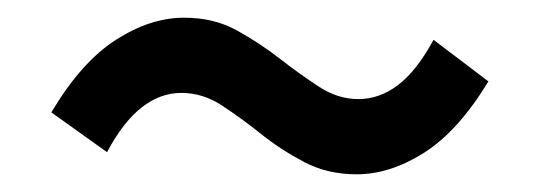

<svg xmlns="http://www.w3.org/2000/svg" viewBox="-20 -480 610 217"><path d="M383 -283Q350 -283 323.5 -297Q297 -311 274.5 -329Q252 -347 230.5 -361Q209 -375 185 -375Q161 -375 140 -358.5Q119 -342 101 -308L38 -353Q72 -410 111 -435Q150 -460 188 -460Q222 -460 248 -445.5Q274 -431 296.5 -413.5Q319 -396 340.5 -382Q362 -368 385 -368Q409 -368 430 -384Q451 -400 470 -435L532 -388Q498 -332 459.5 -307.5Q421 -283 383 -283Z"/></svg>

Font: Noto Sans JP Thin Medium
Style: Regular
Weight: 500
Version: Version 2.004-H2;hotconv 1.0.118;makeotfexe 2.5.65603